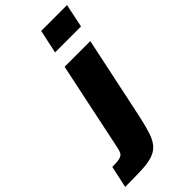

<svg xmlns="http://www.w3.org/2000/svg" viewBox="-406 -805 1067 1067"><g transform="rotate(-45 128.0 -271.5)"><path d="M138 -604 168 -743H371L342 -604ZM-115 200 -87 71Q-44 71 -26 65.5Q-8 60 -2 48.5Q4 37 8 19L119 -510H321L217 -17Q203 47 189 88Q175 129 153.5 152Q132 175 98.5 185.5Q65 196 13 198Q-39 200 -115 200Z"/></g></svg>

Font: Saira SemiExpanded ExtraBold
Style: Italic
Weight: 800
Width: 6
Italic angle: -12°
Designer: Hector Gatti with collaboration of the Omnibus-Type team
Foundry: Omnibus-Type
Version: Version 1.101